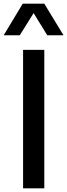

<svg xmlns="http://www.w3.org/2000/svg" viewBox="-55 -1020 364 1040"><path d="M-35 -829 68 -1000H185L289 -829H201L127 -949L52 -829ZM70 0V-750H185V0Z"/></svg>

Font: Orkney Medium
Style: Regular
Weight: 500
Designer: Samuel Oakes and Alfredo Marco Pradil
Foundry: Alfredo Marco Pradil
Version: 1.0; ttfautohint (v1.5)